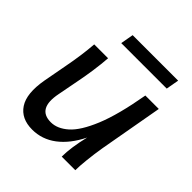

<svg xmlns="http://www.w3.org/2000/svg" viewBox="-183 -799 940 940"><g transform="rotate(45 287.5 -328.5)"><path d="M182 9Q106 9 71 -44Q36 -97 55 -204L78 -328Q96 -421 102 -501H198Q195 -458 188 -409.5Q181 -361 174 -326L151 -206Q126 -81 221 -81Q266 -81 309 -119Q352 -157 390 -249Q428 -341 456 -501H549L490 -170Q482 -122 477 -74.5Q472 -27 472 0H378Q378 -63 400 -154Q361 -75 305.5 -33Q250 9 182 9ZM203 -666H518L506 -599H191Z"/></g></svg>

Font: Livvic Medium
Style: Italic
Weight: 500
Italic angle: -10°
Designer: Jacques Le Bailly, Baron von Fonthausen
Version: Version 1.001; ttfautohint (v1.8.2)